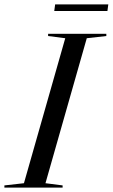

<svg xmlns="http://www.w3.org/2000/svg" viewBox="-61 -854 513 874"><path d="M-41 0H224V-10L146 -20L334 -680L423 -690V-700H158V-690L236 -680L48 -20L-41 -10ZM186 -804H428L432 -834H190Z"/></svg>

Font: Mazius Display Extra italic
Style: Regular
Weight: 400
Italic angle: -17°
Designer: Alberto Casagrande & Collletttivo
Foundry: Collletttivo
Version: Version 2.000;Glyphs 3.2 (3217)